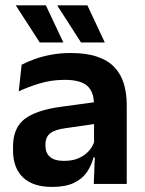

<svg xmlns="http://www.w3.org/2000/svg" viewBox="-20 -706 556 737"><path d="M340 0 344.5 -120 341 -131V-284.5L340.5 -306.5Q340.5 -354.5 314.2 -377Q288 -399.5 228.5 -399.5Q178 -399.5 133.8 -386.2Q89.5 -373 52 -355.5L63 -457.5Q85 -469 113.2 -479.2Q141.5 -489.5 176.5 -496Q211.5 -502.5 252 -502.5Q312 -502.5 353.5 -488.2Q395 -474 419.8 -447.5Q444.5 -421 455.5 -384.2Q466.5 -347.5 466.5 -303V0ZM179.5 11.5Q106.5 11.5 68.2 -25Q30 -61.5 30 -129V-143Q30 -214.5 74 -248.8Q118 -283 213.5 -296L352.5 -315L360 -232.5L232 -214Q190 -208.5 172.2 -194Q154.5 -179.5 154.5 -151.5V-146.5Q154.5 -119 171.8 -103.8Q189 -88.5 226 -88.5Q259 -88.5 282.5 -99Q306 -109.5 321.2 -126.8Q336.5 -144 343 -165.5L361 -102H339Q331 -70.5 313.2 -44.8Q295.5 -19 263.5 -3.8Q231.5 11.5 179.5 11.5ZM156 -685.5 223 -543.5V-543H132.5L41.5 -684V-685.5ZM315.5 -685.5 382 -543.5V-543H291L201 -683V-685.5Z"/></svg>

Font: Anek Latin Medium SemiBold
Style: Regular
Weight: 600
Version: Version 1.003